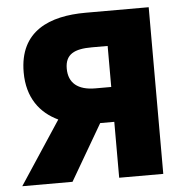

<svg xmlns="http://www.w3.org/2000/svg" viewBox="-49 -698 728 746"><g transform="rotate(-5 315.0 -325.0)"><path d="M386 0H558V-650H312C172 -650 52 -602 52 -440C52 -341 100 -279 170 -246L8 0H204L331 -218H386ZM324 -354C256 -354 220 -384 220 -440C220 -496 256 -514 324 -514H386V-354Z"/></g></svg>

Font: Giro Sans Black
Style: Regular
Weight: 900
Designer: Paul D. Hunt
Foundry: Adobe Systems Incorporated
Version: Version 1.000;PS 1.0;hotconv 1.0.88;makeotf.lib2.5.647800